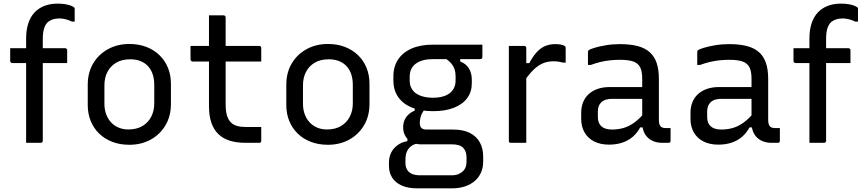

<svg xmlns="http://www.w3.org/2000/svg" viewBox="-20 -784 4740 1054"><path d="M35.9 -519.4H337.7Q341.1 -519.4 343.4 -517.9Q345.7 -516.4 347.2 -514.1Q348.7 -511.8 348.7 -508.4Q348.7 -489.6 348.7 -473.3Q348.7 -457 348.7 -437.9H46.9Q43.9 -437.9 41.4 -439.4Q38.9 -440.9 37.4 -443.4Q35.9 -445.9 35.9 -448.9Q35.9 -468 35.9 -484.3Q35.9 -500.6 35.9 -519.4ZM214.9 -11Q214.9 -6.4 211.9 -3.2Q208.9 0 203.9 0Q183.1 0 163.7 0Q144.2 0 123.4 0Q123.4 -25 123.4 -49.7Q123.4 -74.4 123.4 -99.4Q123.4 -167.1 123.4 -223.9Q123.4 -280.7 123.4 -334.2Q123.4 -387.8 123.4 -445.4Q123.4 -503 123.4 -572.6Q123.4 -618.8 135 -654.7Q146.5 -690.6 168.9 -714.8Q191.3 -739.1 223.7 -751.6Q256.1 -764.1 296.8 -764.1Q320.1 -764.1 338.9 -760.9Q357.7 -757.6 370.1 -752.6Q382.6 -747.6 387 -743.1Q389 -742.1 389.5 -739.9Q390 -737.7 390 -735.1Q390 -718.3 390 -700.5Q390 -682.7 390 -665.4H374.7Q363.9 -671 352.4 -674.7Q341 -678.5 329.3 -680.6Q317.6 -682.7 304 -682.7Q287.9 -682.7 272.4 -678.3Q256.9 -674 244.4 -664.2Q231.3 -653.4 223.1 -631.2Q214.9 -609 214.9 -567.9Q214.9 -516.1 214.9 -459.7Q214.9 -403.4 214.9 -345.1Q214.9 -286.8 214.9 -228.9Q214.9 -170.9 214.9 -115.9Q214.9 -60.8 214.9 -11Z M690 -542.6Q741.5 -542.6 783.3 -526.5Q825.1 -510.4 855.4 -481.1Q885.8 -451.9 902 -412Q918.3 -372.2 918.3 -324.3V-212.8Q918.3 -146.7 888.4 -96.3Q858.6 -45.8 806.9 -17.5Q755.2 10.8 690 10.8Q638.5 10.8 596.5 -5.3Q554.5 -21.4 524.4 -50.7Q494.2 -79.9 478 -119.8Q461.7 -159.6 461.7 -207.5V-319Q461.7 -385.7 491.6 -435.8Q521.4 -486 573.3 -514.3Q625.2 -542.6 690 -542.6ZM695.3 -458.5Q649.1 -458.5 617.6 -439.8Q586.2 -421.1 569.7 -389.1Q553.2 -357.1 553.2 -316.1V-214.5Q553.2 -182.1 563.4 -155.4Q573.7 -128.7 591.9 -110Q608.6 -92.7 632.4 -83Q656.3 -73.3 684.7 -73.3Q730.9 -73.3 762.7 -92.6Q794.4 -111.9 810.6 -144.2Q826.8 -176.4 826.8 -215.7V-317.3Q826.8 -352.1 817.3 -378.8Q807.8 -405.6 789.5 -423.8Q772.8 -440.5 749 -449.5Q725.1 -458.5 695.3 -458.5Z M1025.9 -531.8H1403Q1408.1 -531.8 1411.1 -528.8Q1414.1 -525.8 1414.1 -520.8Q1414.1 -507.8 1414.1 -495.7Q1414.1 -483.7 1414.1 -471.8Q1414.1 -459.9 1414.1 -446.2H1037Q1035 -446.2 1033 -447.2Q1030.9 -448.2 1029.4 -449.7Q1027.9 -451.2 1026.9 -453.2Q1025.9 -455.2 1025.9 -457.2Q1025.9 -470.9 1025.9 -482.8Q1025.9 -494.7 1025.9 -506.7Q1025.9 -518.8 1025.9 -531.8ZM1414.1 -86.8Q1414.1 -67.9 1414.1 -48.9Q1414.1 -30 1414.1 -11Q1414.1 -5.8 1411.4 -2.9Q1408.7 0 1403.1 0Q1393.7 0 1384.3 0Q1374.9 0 1365.4 0Q1356 0 1346.7 0Q1337.4 0 1327.5 0Q1279.2 0 1242 -11.5Q1204.7 -23.1 1179.1 -47.5Q1153.5 -72 1140.3 -110.2Q1127.2 -148.4 1127.2 -201.9Q1127.2 -251 1127.2 -300Q1127.2 -349.1 1127.2 -398.2Q1127.2 -447.3 1127.2 -496.5Q1127.2 -545.7 1127.2 -595.4Q1127.2 -621.7 1127.2 -647.8Q1127.2 -673.8 1127.2 -700Q1147.6 -700 1167.6 -700Q1187.7 -700 1207.7 -700Q1210.7 -700 1213.2 -698.5Q1215.7 -697 1217.2 -694.5Q1218.7 -692 1218.7 -689Q1218.7 -628.9 1218.7 -569.3Q1218.7 -509.8 1218.7 -449.7Q1218.7 -389.6 1218.7 -330Q1218.7 -270.4 1218.7 -210.4Q1218.7 -174.2 1225.9 -150.1Q1233 -126.1 1248.3 -111.2Q1261.8 -97.9 1282.3 -92.4Q1302.9 -86.8 1331.9 -86.8Q1343.6 -86.8 1355.1 -86.8Q1366.7 -86.8 1378 -86.8Q1389.4 -86.8 1400.8 -86.8Z M1780 -542.6Q1831.5 -542.6 1873.3 -526.5Q1915.1 -510.4 1945.4 -481.1Q1975.8 -451.9 1992 -412Q2008.3 -372.2 2008.3 -324.3V-212.8Q2008.3 -146.7 1978.4 -96.3Q1948.6 -45.8 1896.9 -17.5Q1845.2 10.8 1780 10.8Q1728.5 10.8 1686.5 -5.3Q1644.5 -21.4 1614.4 -50.7Q1584.2 -79.9 1568 -119.8Q1551.7 -159.6 1551.7 -207.5V-319Q1551.7 -385.7 1581.6 -435.8Q1611.4 -486 1663.3 -514.3Q1715.2 -542.6 1780 -542.6ZM1785.3 -458.5Q1739.1 -458.5 1707.6 -439.8Q1676.2 -421.1 1659.7 -389.1Q1643.2 -357.1 1643.2 -316.1V-214.5Q1643.2 -182.1 1653.4 -155.4Q1663.7 -128.7 1681.9 -110Q1698.6 -92.7 1722.4 -83Q1746.3 -73.3 1774.7 -73.3Q1820.9 -73.3 1852.7 -92.6Q1884.4 -111.9 1900.6 -144.2Q1916.8 -176.4 1916.8 -215.7V-317.3Q1916.8 -352.1 1907.3 -378.8Q1897.8 -405.6 1879.5 -423.8Q1862.8 -440.5 1839 -449.5Q1815.1 -458.5 1785.3 -458.5Z M2193.1 -84.9Q2193.1 -105.6 2200.2 -123.1Q2207.2 -140.7 2221.5 -154.4Q2235.9 -168.1 2256.7 -176.7V-201.9L2310.4 -182.2Q2297.5 -166.6 2291.1 -148Q2284.6 -129.4 2284.6 -108Q2284.6 -89.2 2294 -81Q2303.3 -72.8 2320.4 -72.8H2467.9Q2523.2 -72.8 2559.7 -54.1Q2596.1 -35.3 2614.3 -2Q2632.4 31.4 2632.4 74.9V103.8Q2632.4 135.3 2621 162Q2609.6 188.8 2587.6 208.4Q2565.5 228 2533.3 239Q2501.2 250 2459.7 250H2271.2Q2219.2 250 2184.7 234.3Q2150.2 218.6 2132.7 190.9Q2115.2 163.3 2115.2 126.1V108.6Q2115.2 78.1 2127.3 53.8Q2139.5 29.5 2162.2 13Q2184.9 -3.6 2216.5 -9.3V-40.5L2281.3 2Q2253 5.8 2236.5 18.8Q2220.1 31.9 2213 49.9Q2205.9 67.9 2205.9 87.9V111.5Q2205.9 130.9 2213.9 145.9Q2221.9 161 2239.8 169.7Q2257.7 178.3 2287.1 178.3H2459.9Q2481.8 178.3 2497.3 171.5Q2512.9 164.6 2522.5 154.9Q2532.6 144.8 2536.9 131.7Q2541.1 118.7 2541.1 103.4V80.2Q2541.1 47.2 2523 27.7Q2504.8 8.3 2459.9 8.3H2288Q2262.5 8.3 2240.8 -3.2Q2219.1 -14.8 2206.1 -35.9Q2193.1 -57 2193.1 -84.9ZM2422.1 -465.1 2506.2 -468.8V-447Q2540.5 -432.9 2555.2 -406.7Q2570 -380.5 2570 -347.1V-326Q2570 -279.9 2544.9 -245.6Q2519.8 -211.3 2472.1 -192.5Q2424.5 -173.7 2356.2 -173.7Q2288.4 -173.7 2239.9 -193.9Q2191.5 -214.1 2165.5 -251.9Q2139.6 -289.7 2139.6 -341.2V-365.1Q2139.6 -418.8 2165.5 -457.6Q2191.5 -496.5 2239.9 -517.7Q2288.4 -538.9 2356.2 -538.9Q2424.2 -538.9 2492.5 -538.9Q2560.7 -538.9 2628.1 -538.9Q2628.1 -522 2628.1 -504.9Q2628.1 -487.8 2628.1 -470.5Q2628.1 -466.5 2625.1 -463Q2622.1 -459.5 2617.1 -459.5Q2574.1 -459.5 2531.6 -459.5Q2489.1 -459.5 2446.1 -459.5Q2403.1 -459.5 2356.2 -459.5Q2296.9 -459.5 2263 -434.8Q2229 -410 2229 -362.7V-340.8Q2229 -322 2235.1 -307.1Q2241.1 -292.3 2252.8 -280.2Q2269.1 -264.9 2295 -256.2Q2320.9 -247.5 2356.2 -247.5Q2416 -247.5 2448.5 -272.3Q2481 -297.2 2481 -342.6V-366.6Q2481 -386.8 2475.4 -403.6Q2469.9 -420.4 2457.2 -435.6Q2444.6 -450.8 2422.1 -465.1Z M2852.6 -437.6H2885.6Q2905.7 -475.3 2927 -498.2Q2948.2 -521.1 2973.3 -531.5Q2998.4 -541.8 3028.3 -541.8Q3045.6 -541.8 3057.7 -539.4Q3069.7 -537 3077.4 -533.4Q3082.1 -531 3083.7 -527.6Q3085.3 -524.2 3085.3 -518.5Q3085.3 -508.7 3085.3 -498.8Q3085.3 -488.9 3085.3 -479.5Q3085.3 -470.1 3085.3 -460.2Q3085.3 -450.3 3085.3 -440.5H3070Q3059.4 -443.5 3047 -445.5Q3034.7 -447.5 3017.9 -447.5Q2985.6 -447.5 2958.7 -435.8Q2931.8 -424.1 2906.3 -398.5Q2880.7 -373 2852.6 -331ZM2869 0Q2855.2 0 2841 0Q2826.8 0 2812.8 0Q2798.9 0 2784.4 0Q2781.4 0 2779.4 -0.5Q2777.4 -1 2775.9 -2.5Q2774.4 -4 2773.9 -6Q2773.4 -8 2773.4 -11Q2773.4 -31.8 2773.4 -67.7Q2773.4 -103.7 2773.4 -149.3Q2773.4 -194.8 2773.4 -244.3Q2773.4 -293.7 2773.4 -342.3Q2773.4 -390.8 2773.4 -432.6Q2773.4 -464.9 2773.4 -490.5Q2773.4 -516.1 2773.4 -531.8Q2789.1 -531.8 2803.5 -531.8Q2817.9 -531.8 2831.6 -531.8Q2845.4 -531.8 2858 -531.8Q2862 -531.8 2864 -530.3Q2866 -528.8 2867.5 -526.8Q2869 -524.8 2869 -520.8Q2869 -495.3 2869 -451.1Q2869 -406.9 2869 -351.1Q2869 -295.4 2869 -233.9Q2869 -172.5 2869 -112.1Q2869 -51.8 2869 0Z M3597 -351Q3597 -323.4 3597 -295.3Q3597 -267.2 3597 -238.7Q3597 -210.1 3597 -181.9Q3597 -153.6 3597 -126.3Q3597 -112.7 3599.4 -103.9Q3601.8 -95.1 3607.1 -89.8Q3611.9 -85 3619 -82.9Q3626.1 -80.9 3636.1 -80.9Q3638.5 -80.9 3641 -80.9Q3643.5 -80.9 3645.9 -80.9H3661.2Q3661.2 -63.1 3661.2 -45.9Q3661.2 -28.7 3661.2 -11Q3661.2 -5.4 3658.2 -2.7Q3655.2 0 3650.2 0Q3645.2 0 3634.7 0Q3624.2 0 3615.4 0Q3591.7 0 3571.9 -6.9Q3552.1 -13.7 3536.9 -27.7Q3521.8 -41.7 3513.7 -62.5Q3505.5 -83.3 3505.5 -111.1Q3505.5 -145.8 3505.5 -183.4Q3505.5 -221 3505.5 -255.7Q3505.5 -272.1 3505.5 -288.2Q3505.5 -304.3 3505.5 -320.3Q3505.5 -336.3 3505.5 -352.3Q3505.5 -392.5 3494.1 -414.9Q3482.6 -437.3 3456.1 -446.5Q3429.5 -455.7 3382.8 -455.7Q3353.6 -455.7 3326.8 -452.6Q3300 -449.5 3274.7 -443.4Q3249.5 -437.2 3222.9 -427.4H3207.6Q3207.6 -445.3 3207.6 -463.2Q3207.6 -481.2 3207.6 -498.6Q3207.6 -502.1 3208.6 -504.3Q3209.6 -506.5 3210.6 -507.5Q3216 -512.9 3241.6 -521Q3267.3 -529.1 3304.7 -535.4Q3342.1 -541.8 3382.8 -541.8Q3439 -541.8 3479.7 -531.3Q3520.3 -520.7 3546.2 -497.9Q3572.1 -475 3584.6 -438.9Q3597 -402.8 3597 -351ZM3262 -141.5Q3262 -108 3281.6 -90.4Q3301.2 -72.9 3339.5 -72.9Q3373.9 -72.9 3404.2 -81.9Q3434.6 -90.9 3463.8 -112.4Q3493.1 -133.9 3524.1 -172V-84.7H3494.5Q3478 -54.2 3453.5 -33Q3428.9 -11.8 3396.2 -0.9Q3363.4 10 3323.3 10Q3276 10 3241.8 -7.3Q3207.6 -24.7 3189.1 -56.6Q3170.5 -88.5 3170.5 -132.2V-164Q3170.5 -197.1 3181.2 -223.4Q3191.9 -249.6 3212.4 -268Q3232.9 -286.4 3261.9 -296.3Q3290.9 -306.2 3327.5 -306.2Q3361.9 -306.2 3394.5 -306.2Q3427.1 -306.2 3459.2 -306.2Q3491.2 -306.2 3524.3 -306.2Q3532.7 -306.2 3536.6 -295.5Q3540.5 -284.7 3541.5 -269.8Q3542.5 -255 3542.5 -241.4Q3505.5 -241.4 3473.6 -241.4Q3441.8 -241.4 3409.7 -241.4Q3377.7 -241.4 3339.5 -241.4Q3319.4 -241.4 3304.7 -236.5Q3290 -231.7 3279.7 -221.4Q3271.1 -212.8 3266.5 -200.3Q3262 -187.9 3262 -172.1Z M4197 -351Q4197 -323.4 4197 -295.3Q4197 -267.2 4197 -238.7Q4197 -210.1 4197 -181.9Q4197 -153.6 4197 -126.3Q4197 -112.7 4199.4 -103.9Q4201.8 -95.1 4207.1 -89.8Q4211.9 -85 4219 -82.9Q4226.1 -80.9 4236.1 -80.9Q4238.5 -80.9 4241 -80.9Q4243.5 -80.9 4245.9 -80.9H4261.2Q4261.2 -63.1 4261.2 -45.9Q4261.2 -28.7 4261.2 -11Q4261.2 -5.4 4258.2 -2.7Q4255.2 0 4250.2 0Q4245.2 0 4234.7 0Q4224.2 0 4215.4 0Q4191.7 0 4171.9 -6.9Q4152.1 -13.7 4136.9 -27.7Q4121.8 -41.7 4113.7 -62.5Q4105.5 -83.3 4105.5 -111.1Q4105.5 -145.8 4105.5 -183.4Q4105.5 -221 4105.5 -255.7Q4105.5 -272.1 4105.5 -288.2Q4105.5 -304.3 4105.5 -320.3Q4105.5 -336.3 4105.5 -352.3Q4105.5 -392.5 4094.1 -414.9Q4082.6 -437.3 4056.1 -446.5Q4029.5 -455.7 3982.8 -455.7Q3953.6 -455.7 3926.8 -452.6Q3900 -449.5 3874.7 -443.4Q3849.5 -437.2 3822.9 -427.4H3807.6Q3807.6 -445.3 3807.6 -463.2Q3807.6 -481.2 3807.6 -498.6Q3807.6 -502.1 3808.6 -504.3Q3809.6 -506.5 3810.6 -507.5Q3816 -512.9 3841.6 -521Q3867.3 -529.1 3904.7 -535.4Q3942.1 -541.8 3982.8 -541.8Q4039 -541.8 4079.7 -531.3Q4120.3 -520.7 4146.2 -497.9Q4172.1 -475 4184.6 -438.9Q4197 -402.8 4197 -351ZM3862 -141.5Q3862 -108 3881.6 -90.4Q3901.2 -72.9 3939.5 -72.9Q3973.9 -72.9 4004.2 -81.9Q4034.6 -90.9 4063.8 -112.4Q4093.1 -133.9 4124.1 -172V-84.7H4094.5Q4078 -54.2 4053.5 -33Q4028.9 -11.8 3996.2 -0.9Q3963.4 10 3923.3 10Q3876 10 3841.8 -7.3Q3807.6 -24.7 3789.1 -56.6Q3770.5 -88.5 3770.5 -132.2V-164Q3770.5 -197.1 3781.2 -223.4Q3791.9 -249.6 3812.4 -268Q3832.9 -286.4 3861.9 -296.3Q3890.9 -306.2 3927.5 -306.2Q3961.9 -306.2 3994.5 -306.2Q4027.1 -306.2 4059.2 -306.2Q4091.2 -306.2 4124.3 -306.2Q4132.7 -306.2 4136.6 -295.5Q4140.5 -284.7 4141.5 -269.8Q4142.5 -255 4142.5 -241.4Q4105.5 -241.4 4073.6 -241.4Q4041.8 -241.4 4009.7 -241.4Q3977.7 -241.4 3939.5 -241.4Q3919.4 -241.4 3904.7 -236.5Q3890 -231.7 3879.7 -221.4Q3871.1 -212.8 3866.5 -200.3Q3862 -187.9 3862 -172.1Z M4335.9 -519.4H4637.7Q4641.1 -519.4 4643.4 -517.9Q4645.7 -516.4 4647.2 -514.1Q4648.7 -511.8 4648.7 -508.4Q4648.7 -489.6 4648.7 -473.3Q4648.7 -457 4648.7 -437.9H4346.9Q4343.9 -437.9 4341.4 -439.4Q4338.9 -440.9 4337.4 -443.4Q4335.9 -445.9 4335.9 -448.9Q4335.9 -468 4335.9 -484.3Q4335.9 -500.6 4335.9 -519.4ZM4514.9 -11Q4514.9 -6.4 4511.9 -3.2Q4508.9 0 4503.9 0Q4483.1 0 4463.7 0Q4444.2 0 4423.4 0Q4423.4 -25 4423.4 -49.7Q4423.4 -74.4 4423.4 -99.4Q4423.4 -167.1 4423.4 -223.9Q4423.4 -280.7 4423.4 -334.2Q4423.4 -387.8 4423.4 -445.4Q4423.4 -503 4423.4 -572.6Q4423.4 -618.8 4435 -654.7Q4446.5 -690.6 4468.9 -714.8Q4491.3 -739.1 4523.7 -751.6Q4556.1 -764.1 4596.8 -764.1Q4620.1 -764.1 4638.9 -760.9Q4657.7 -757.6 4670.1 -752.6Q4682.6 -747.6 4687 -743.1Q4689 -742.1 4689.5 -739.9Q4690 -737.7 4690 -735.1Q4690 -718.3 4690 -700.5Q4690 -682.7 4690 -665.4H4674.7Q4663.9 -671 4652.4 -674.7Q4641 -678.5 4629.3 -680.6Q4617.6 -682.7 4604 -682.7Q4587.9 -682.7 4572.4 -678.3Q4556.9 -674 4544.4 -664.2Q4531.3 -653.4 4523.1 -631.2Q4514.9 -609 4514.9 -567.9Q4514.9 -516.1 4514.9 -459.7Q4514.9 -403.4 4514.9 -345.1Q4514.9 -286.8 4514.9 -228.9Q4514.9 -170.9 4514.9 -115.9Q4514.9 -60.8 4514.9 -11Z"/></svg>

Font: Recursive Sans Linear Light
Style: Regular
Weight: 300
Version: Version 1.085